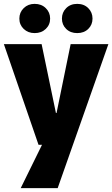

<svg xmlns="http://www.w3.org/2000/svg" viewBox="-21 -748 580 992"><path d="M201 -10 265 -134 344 -520H539L277 224H86ZM-1 -520H194L268 -164H315L310 0H178ZM158 -577Q124 -577 101.5 -598.5Q79 -620 79 -652Q79 -684 101.5 -706Q124 -728 158 -728Q193 -728 215.5 -706Q238 -684 238 -652Q238 -620 215.5 -598.5Q193 -577 158 -577ZM378 -577Q343 -577 321 -598.5Q299 -620 299 -652Q299 -684 321 -706Q343 -728 378 -728Q413 -728 435 -706Q457 -684 457 -652Q457 -620 435 -598.5Q413 -577 378 -577Z"/></svg>

Font: Murecho Thin ExtraBold
Style: Regular
Weight: 800
Version: Version 1.010